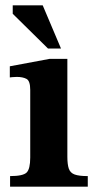

<svg xmlns="http://www.w3.org/2000/svg" viewBox="-20 -704 366 724"><path d="M311 -40V0H18V-40Q67 -40 80.5 -53.5Q94 -67 94 -110V-365Q94 -399 80 -406.5Q66 -414 43 -414Q33 -414 25 -413Q17 -412 17 -412V-454L167 -482H234V-113Q234 -84 239.5 -68Q245 -52 261.5 -46Q278 -40 311 -40ZM210 -521H161L28 -652V-684H141Z"/></svg>

Font: STIX Two Text
Style: Bold
Weight: 700
Designer: Ross Mills, John Hudson & Paul Hanslow, Tiro Typeworks Ltd; with prior portions MicroPress Inc., and Coen Hoffman.
Foundry: Tiro Typeworks Ltd
Version: Version 2.13 b171